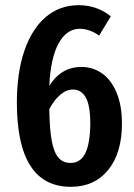

<svg xmlns="http://www.w3.org/2000/svg" viewBox="-20 -705 518 740"><path d="M450 -229Q450 -115 397 -50Q344 15 253 15Q45 15 45 -310Q45 -425 74 -509.5Q103 -594 156.5 -639.5Q210 -685 283 -685Q354 -685 407 -642L362 -568Q325 -594 287 -594Q237 -594 206 -538Q175 -482 170 -374Q215 -447 294 -447Q338 -447 373.5 -422Q409 -397 429.5 -347.5Q450 -298 450 -229ZM328 -227Q328 -299 310.5 -329.5Q293 -360 261 -360Q236 -360 212.5 -340Q189 -320 170 -285Q171 -207 179.5 -162Q188 -117 205.5 -97Q223 -77 252 -77Q290 -77 308.5 -114Q327 -151 328 -227Z"/></svg>

Font: Fira Sans Extra Condensed Medium
Style: Regular
Weight: 500
Width: 1
Designer: Carrois Corporate & Edenspiekermann AG
Foundry: Carrois Corporate GbR & Edenspiekermann AG
Version: Version 4.203